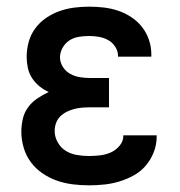

<svg xmlns="http://www.w3.org/2000/svg" viewBox="-20 -548 540 576"><path d="M247 8Q223 8 198.5 5Q174 2 151 -6Q128 -14 107.5 -28Q87 -42 72.5 -61.5Q58 -81 51 -105Q44 -129 44 -153Q44 -172 48.5 -191.5Q53 -211 64.5 -226.5Q76 -242 92.5 -253Q109 -264 126 -272Q111 -279 98 -289.5Q85 -300 76 -314Q67 -328 63.5 -344.5Q60 -361 60 -377Q60 -400 66 -422Q72 -444 85.5 -462.5Q99 -481 118 -494Q137 -507 158 -514.5Q179 -522 201.5 -525Q224 -528 247 -528Q269 -528 291 -525.5Q313 -523 334 -516Q355 -509 374 -496.5Q393 -484 406.5 -466.5Q420 -449 427 -428Q434 -407 434 -385V-378H334V-381Q334 -395 325.5 -408Q317 -421 304 -428Q291 -435 276.5 -437.5Q262 -440 247 -440Q232 -440 216.5 -437.5Q201 -435 188.5 -427Q176 -419 168 -405Q160 -391 160 -376Q160 -361 168.5 -347.5Q177 -334 190.5 -326.5Q204 -319 219.5 -316.5Q235 -314 250 -314H307V-226H250Q238 -226 226 -225Q214 -224 202.5 -221Q191 -218 180 -212.5Q169 -207 160.5 -198.5Q152 -190 148 -178.5Q144 -167 144 -155Q144 -137 153.5 -120.5Q163 -104 178 -95Q193 -86 211 -83Q229 -80 247 -80Q264 -80 280.5 -82Q297 -84 312 -90.5Q327 -97 338.5 -110.5Q350 -124 350 -140V-142H450V-138Q450 -114 441.5 -92Q433 -70 418 -52Q403 -34 382.5 -22.5Q362 -11 339.5 -4Q317 3 293.5 5.5Q270 8 247 8Z"/></svg>

Font: Iosevka Term Curly Semibold
Style: Regular
Weight: 600
Designer: Belleve Invis
Foundry: Belleve Invis
Version: Version 32.3.0